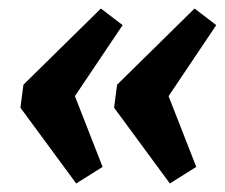

<svg xmlns="http://www.w3.org/2000/svg" viewBox="-20 -546 528 451"><path d="M217 -526 268 -487 129 -280 140 -361 221 -154 159 -115 28 -293 35 -347ZM437 -526 488 -487 349 -280 360 -361 441 -154 379 -115 248 -293 255 -347Z"/></svg>

Font: Pathway Extreme SemiCondensed
Style: Bold Italic
Weight: 700
Width: 4
Italic angle: -8°
Version: Version 1.001;gftools[0.9.26]